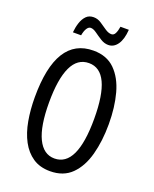

<svg xmlns="http://www.w3.org/2000/svg" viewBox="-166 -997 881 1099"><g transform="rotate(20 275.0 -447.5)"><path d="M501 -358Q501 -255 478.5 -171.5Q456 -88 406.5 -39Q357 10 276 10Q214 10 171 -19Q128 -48 101 -98.5Q74 -149 62 -216Q50 -283 50 -359Q50 -724 276 -724Q357 -724 406.5 -675Q456 -626 478.5 -543.5Q501 -461 501 -358ZM137 -358Q137 -214 172.5 -140.5Q208 -67 275 -67Q412 -67 412 -358Q412 -648 276 -648Q206 -648 171.5 -574.5Q137 -501 137 -358ZM128 -782Q131 -814 140 -841.5Q149 -869 166 -886.5Q183 -904 211 -904Q236 -904 257.5 -889.5Q279 -875 299.5 -861Q320 -847 338 -847Q353 -847 361 -863Q369 -879 373 -905H424Q420 -846 398 -814.5Q376 -783 342 -783Q318 -783 295 -797.5Q272 -812 252 -826.5Q232 -841 216 -841Q203 -841 193 -825.5Q183 -810 178 -782Z"/></g></svg>

Font: Noto Sans Myanmar ExtraCondensed
Style: Regular
Weight: 400
Width: 2
Designer: Monotype Design Team
Foundry: Monotype Imaging Inc.
Version: Version 2.107; ttfautohint (v1.8.4.7-5d5b)